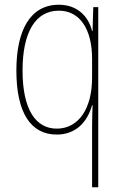

<svg xmlns="http://www.w3.org/2000/svg" viewBox="-20 -623 510 809"><path d="M368 -88V166H394V-593H373L370 -492H368C353 -554 306 -603 228 -603C107 -603 49 -495 49 -326C49 -149 109 -56 219 -56C299 -56 348 -108 368 -180H370C369 -149 368 -108 368 -88ZM219 -81C132 -81 75 -159 75 -326C75 -485 128 -578 228 -578C316 -578 368 -501 368 -375V-295C368 -168 313 -81 219 -81Z"/></svg>

Font: Noto Sans Malayalam UI Condensed Thin
Style: Regular
Weight: 100
Width: 3
Designer: Jelle Bosma - Monotype Design Team
Foundry: Monotype Imaging Inc.
Version: Version 2.104